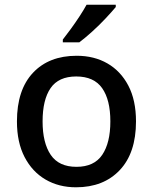

<svg xmlns="http://www.w3.org/2000/svg" viewBox="-20 -786 649 816"><path d="M558 -270Q558 -136 489 -63Q420 10 303 10Q230 10 173.5 -23Q117 -56 84.5 -118.5Q52 -181 52 -270Q52 -404 120 -476.5Q188 -549 306 -549Q380 -549 436.5 -516.5Q493 -484 525.5 -422Q558 -360 558 -270ZM161 -270Q161 -179 195.5 -128Q230 -77 305 -77Q380 -77 414.5 -128Q449 -179 449 -270Q449 -362 414 -411.5Q379 -461 304 -461Q229 -461 195 -411.5Q161 -362 161 -270ZM472 -756Q457 -738 430 -709Q403 -680 372 -652Q341 -624 317 -606H247V-618Q262 -637 281 -663Q300 -689 318 -716.5Q336 -744 348 -766H472Z"/></svg>

Font: Noto Sans Tamil Medium
Style: Regular
Weight: 500
Designer: Jelle Bosma - Monotype Design Team
Foundry: Monotype Imaging Inc.
Version: Version 2.004; ttfautohint (v1.8.4.7-5d5b)